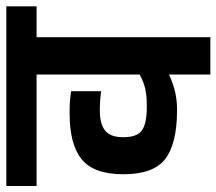

<svg xmlns="http://www.w3.org/2000/svg" viewBox="-70 -642 701 622"><g transform="rotate(-90 281.0 -330.5)"><path d="M572 -661V-563H472V0H351V-134Q296 -108 240 -108H230Q125 -109 76.5 -147Q28 -185 28 -282Q28 -377 76 -416.5Q124 -456 225 -456H237Q252 -456 269 -454.5Q286 -453 297 -451V-354Q265 -358 245 -358H233Q191 -358 169.5 -341Q148 -324 148 -282Q148 -237 170.5 -221.5Q193 -206 245 -206H254Q283 -206 305 -211Q327 -216 351 -229V-563H-10V-661Z"/></g></svg>

Font: Biryani
Style: Bold
Weight: 700
Designer: Dan Reynolds and Mathieu Reguer
Foundry: Dan Reynolds and Mathieu Reguer
Version: Version 1.004; ttfautohint (v1.1) -l 5 -r 5 -G 72 -x 0 -D la